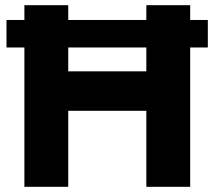

<svg xmlns="http://www.w3.org/2000/svg" viewBox="-20 -720 826 740"><path d="M544 -700V-643H243V-700H74V-643H5V-537H74V0H243V-293H544V0H713V-537H781V-643H713V-700ZM243 -445V-537H544V-445Z"/></svg>

Font: Jost
Style: Bold
Weight: 700
Version: Version 3.710